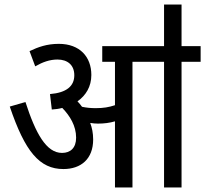

<svg xmlns="http://www.w3.org/2000/svg" viewBox="-20 -825 903 845"><path d="M390 -211C390 -239 385 -263 377 -284C389 -282 401 -281 411 -281C438 -281 462 -284 486 -291V0H563V-553H702V0H779V-553H863V-622H779V-805H702V-622H430V-553H486V-362C459 -353 435 -349 401 -349C379 -349 360 -351 341 -355C335 -363 328 -372 321 -379C358 -405 382 -444 382 -495C382 -575 331 -632 239 -632C186 -632 148 -618 110 -600L135 -533C168 -552 199 -563 233 -563C277 -563 307 -539 307 -494C307 -446 273 -417 200 -411L208 -343C224 -344 239 -346 254 -350C288 -315 315 -271 315 -219C315 -174 290 -152 253 -152C184 -152 137 -237 92 -376L23 -356C90 -158 154 -81 259 -81C337 -81 390 -126 390 -211Z"/></svg>

Font: Noto Sans Condensed
Style: Regular
Weight: 400
Width: 3
Designer: Monotype Design Team
Foundry: Monotype Imaging Inc.
Version: Version 2.013